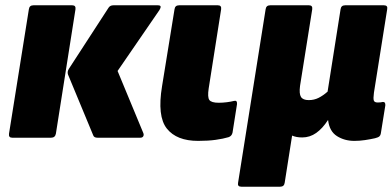

<svg xmlns="http://www.w3.org/2000/svg" viewBox="-20 -520 1482 725"><path d="M348 0Q335 0 332 -9L237 -238Q233 -249 240 -260L390 -491Q396 -500 408 -500H576Q586 -500 586.5 -495Q587 -490 582 -482L424 -252L521 -18Q524 -11 521 -5.5Q518 0 510 0ZM26 0Q12 0 14 -15L89 -485Q91 -500 106 -500H253Q267 -500 265 -485L191 -15Q188 0 173 0Z M728 12Q647 12 610 -34.5Q573 -81 592 -195L639 -485Q641 -500 656 -500H803Q817 -500 815 -485L768 -186Q763 -153 770.5 -142.5Q778 -132 806 -132Q821 -132 836.5 -134Q852 -136 864 -139Q876 -142 875 -127L858 -19Q855 -6 843 -2Q823 4 794.5 8Q766 12 728 12Z M891 185Q876 185 879 170L983 -485Q985 -500 1000 -500H1147Q1161 -500 1159 -485L1113 -196Q1109 -166 1116.5 -154Q1124 -142 1146 -142Q1166 -142 1183 -150.5Q1200 -159 1217 -174L1266 -485Q1268 -500 1283 -500H1430Q1445 -500 1442 -485L1392 -170Q1389 -148 1391.5 -140.5Q1394 -133 1406 -133Q1413 -133 1417 -133.5Q1421 -134 1425 -135Q1436 -136 1435 -122L1418 -16Q1417 -9 1412.5 -5Q1408 -1 1396 2Q1378 6 1358 9Q1338 12 1318 12Q1281 12 1252.5 -6Q1224 -24 1219 -66H1218Q1198 -35 1174 -18Q1150 -1 1121 -1Q1099 -1 1083 -8L1055 170Q1053 185 1038 185Z"/></svg>

Font: Sofia Sans ExtraBlack
Style: Italic
Weight: 1000
Italic angle: -9°
Designer: Botio Nikoltchev, Ani Petrova
Foundry: lettersoup
Version: Version 4.100; ttfautohint (v1.8.4.7-5d5b)